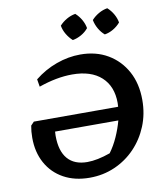

<svg xmlns="http://www.w3.org/2000/svg" viewBox="-96 -964 892 1052"><g transform="rotate(-10 350.0 -438.0)"><path d="M318 11Q235 11 173.5 -23Q112 -57 78.5 -118Q45 -179 45 -259Q45 -295 51 -326L69 -345H538Q539 -355 539 -366Q539 -459 482 -511Q425 -563 320 -563Q234 -563 134 -528L127 -570Q183 -615 249.5 -639Q316 -663 383 -663Q470 -663 535.5 -624.5Q601 -586 638 -518Q675 -450 675 -359Q675 -281 647.5 -214Q620 -147 571.5 -96.5Q523 -46 458 -17.5Q393 11 318 11ZM173 -248Q173 -163 210.5 -119.5Q248 -76 320 -76Q375 -76 448 -102Q474 -137 494 -181.5Q514 -226 526 -271H174Q173 -259 173 -248ZM395 -887Q415 -869 428 -846Q441 -823 445 -799Q429 -779 405 -765.5Q381 -752 357 -748Q338 -765 324 -788.5Q310 -812 306 -837Q323 -856 346.5 -869.5Q370 -883 395 -887ZM573 -887Q593 -869 606 -846Q619 -823 623 -799Q606 -779 583 -765.5Q560 -752 535 -748Q516 -764 502.5 -787.5Q489 -811 484 -837Q501 -856 524.5 -869.5Q548 -883 573 -887Z"/></g></svg>

Font: Piazzolla SemiBold
Style: Italic
Weight: 600
Italic angle: -11.3°
Designer: Juan Pablo del Peral
Foundry: Huerta Tipografica
Version: Version 1.330